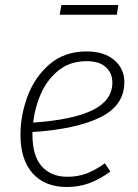

<svg xmlns="http://www.w3.org/2000/svg" viewBox="-20 -738 552 769"><path d="M110 -209V-199Q110 -113 147.5 -71.5Q185 -30 250 -30Q292 -30 326.5 -43Q361 -56 400 -84L422 -51Q380 -20 338 -4.5Q296 11 248 11Q160 11 111 -43.5Q62 -98 62 -198Q62 -277 91 -354Q120 -431 179.5 -481.5Q239 -532 327 -532Q397 -532 437.5 -497.5Q478 -463 478 -409Q478 -316 382.5 -268.5Q287 -221 110 -209ZM113 -247Q272 -258 351 -297Q430 -336 430 -407Q430 -445 404 -469Q378 -493 327 -493Q262 -493 216.5 -457.5Q171 -422 145.5 -366Q120 -310 113 -247ZM448 -679H219L226 -718H454Z"/></svg>

Font: Fira Sans ExtraLight
Style: Italic
Weight: 275
Italic angle: -8°
Designer: Carrois Corporate & Edenspiekermann AG
Foundry: Carrois Corporate GbR & Edenspiekermann AG
Version: Version 4.203